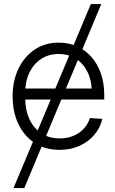

<svg xmlns="http://www.w3.org/2000/svg" viewBox="-20 -748 584 972"><path d="M48.3 204.1 439.9 -727.5H492.7L103 204.1ZM282.2 10.7Q209 10.7 155.5 -24.2Q102.1 -59.1 73 -120.4Q43.9 -181.6 43.9 -259.8Q43.9 -338.9 73.5 -400.4Q103 -461.9 155.8 -497.1Q208.5 -532.2 276.9 -532.2Q327.6 -532.2 369.9 -513.4Q412.1 -494.6 443.1 -459.5Q474.1 -424.3 491 -375.2Q507.8 -326.2 507.8 -265.6V-244.1H79.6V-299.8H472.2L444.8 -281.2Q444.8 -338.4 423.8 -382.1Q402.8 -425.8 365.2 -450.2Q327.6 -474.6 276.9 -474.6Q226.1 -474.6 188 -449.5Q149.9 -424.3 128.7 -380.1Q107.4 -335.9 107.4 -277.8V-252Q107.4 -191.9 128.7 -145.5Q149.9 -99.1 189.2 -73.2Q228.5 -47.4 282.2 -47.4Q321.3 -47.4 352.3 -60.5Q383.3 -73.7 404.5 -96.9Q425.8 -120.1 435.1 -150.4L498 -146Q487.3 -100.1 456.8 -64.7Q426.3 -29.3 381.6 -9.3Q336.9 10.7 282.2 10.7Z"/></svg>

Font: Inter 28pt Light
Style: Regular
Weight: 300
Designer: Rasmus Andersson
Foundry: rsms
Version: Version 4.001;git-66647c0bb